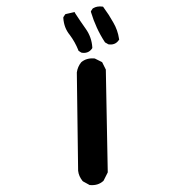

<svg xmlns="http://www.w3.org/2000/svg" viewBox="-20 -559 540 582"><path d="M251 1.5 231.4 -9.3 230.5 -10.3 230 -10.7Q224.6 -17.6 221.2 -25.1Q217.8 -32.7 216.8 -41.5V-42L212.9 -338.9V-339.4Q215.3 -356.9 226.1 -370.1L226.6 -370.6Q242.2 -383.8 266.1 -381.8H267.1L268.1 -381.3L287.6 -371.6L289.6 -370.6L290.5 -368.7L300.3 -349.1L300.8 -348.1V-346.7L306.6 -38.1V-36.6L306.2 -35.6L294.4 -12.2L293.9 -11.2L293 -10.3Q277.3 3.9 253.4 2H252ZM225.1 -400.4 219.2 -404.3 217.8 -405.3 217.3 -407.2Q207.5 -431.6 191.9 -452.6Q182.6 -463.9 177.7 -476.8Q172.9 -489.7 171.9 -504.4V-506.3L172.9 -508.3L176.8 -514.2L178.2 -516.1L180.2 -516.6L201.7 -521.5L206.1 -522.5L208 -518.6Q223.6 -494.6 240.2 -471.2Q257.8 -446.3 259.8 -415.5V-413.6L258.8 -411.6Q252.9 -403.3 244.6 -400.4Q236.3 -397.5 227.1 -399.4L226.1 -399.9ZM306.6 -425.8 299.8 -429.7 298.8 -430.2 297.9 -431.2Q284.2 -452.1 273.7 -474.9Q263.2 -497.6 255.9 -522L255.4 -524.4L256.8 -526.9L260.7 -532.7L261.7 -533.7L262.7 -534.2Q273.9 -541 290 -539.1L292.5 -538.6L293.9 -536.6Q310.5 -514.2 323.2 -491.2Q330.1 -479.5 334.5 -467Q338.9 -454.6 340.8 -441.4L341.3 -439L339.8 -437Q334 -428.7 325.7 -425.8Q317.4 -422.9 308.1 -424.8L307.1 -425.3Z"/></svg>

Font: NaikaiFont
Style: SemiBold
Weight: 600
Version: Version 1.89